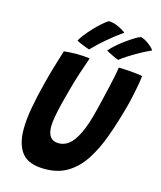

<svg xmlns="http://www.w3.org/2000/svg" viewBox="-133 -1005 934 1116"><g transform="rotate(15 334.0 -447.0)"><path d="M243.5 16.5Q146 16.5 105.8 -33.5Q65.5 -83.5 65.5 -176Q65.5 -234 78.5 -306.2Q91.5 -378.5 113.5 -464Q126 -513.5 141.5 -566.2Q157 -619 174 -673Q192 -675 211.5 -676.2Q231 -677.5 247.5 -677.5Q270.5 -677.5 292 -676Q313.5 -674.5 330 -672.5Q314.5 -629 296.5 -574Q278.5 -519 263.5 -463Q250.5 -417 239.8 -373Q229 -329 222.5 -292.8Q216 -256.5 216 -233Q216 -149 282.5 -149Q337.5 -149 375.2 -205.5Q413 -262 438.5 -358.5Q444 -379 451.8 -410.5Q459.5 -442 468 -478.2Q476.5 -514.5 484.8 -550.5Q493 -586.5 499 -616.2Q505 -646 507 -664.5Q525 -664.5 547.5 -663Q570 -661.5 592 -659.8Q614 -658 630 -655.8Q646 -653.5 651 -652Q648 -624.5 642 -591.5Q636 -558.5 628.2 -523Q620.5 -487.5 611 -452.5Q584 -353 553 -267.8Q522 -182.5 480.8 -118.8Q439.5 -55 381.8 -19.2Q324 16.5 243.5 16.5ZM381 -910Q403 -910 424 -902.2Q445 -894.5 461.2 -885Q477.5 -875.5 485.5 -868.5Q462.5 -852.5 439.8 -834.8Q417 -817 395 -798.5Q373 -780 352.2 -760.5Q331.5 -741 313 -721.5Q294 -727.5 270 -737.2Q246 -747 234.5 -754Q243.5 -771 261 -793.2Q278.5 -815.5 299.8 -838.2Q321 -861 342.5 -880Q364 -899 381 -910ZM587 -869.5Q605.5 -864 622.5 -853Q639.5 -842 652 -830.2Q664.5 -818.5 668.5 -810.5Q636.5 -796.5 601.5 -777Q566.5 -757.5 537 -738.5Q507.5 -719.5 492 -706.5Q479.5 -710.5 456 -721.8Q432.5 -733 416 -742Q429.5 -759 452 -779Q474.5 -799 500.2 -817.8Q526 -836.5 549 -850.8Q572 -865 587 -869.5Z"/></g></svg>

Font: Grandstander Thin SemiBold
Style: Italic
Weight: 600
Italic angle: -15°
Version: Version 1.200